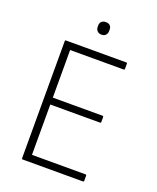

<svg xmlns="http://www.w3.org/2000/svg" viewBox="-150 -904 812 993"><g transform="rotate(20 256.5 -407.5)"><path d="M97 0Q92 0 92 -5V-650Q92 -655 97 -655H428Q434 -655 434 -650V-621Q434 -616 428 -616H134V-354H407Q413 -354 413 -348V-321Q413 -316 407 -316H134V-39H428Q434 -39 434 -34V-5Q434 0 428 0ZM259 -746Q244 -746 235.5 -755Q227 -764 227 -777V-785Q227 -799 235.5 -807Q244 -815 259 -815Q274 -815 282 -807Q290 -799 290 -785V-777Q290 -764 282 -755Q274 -746 259 -746Z"/></g></svg>

Font: Sofia Sans Semi Condensed ExtraLight
Style: Regular
Weight: 250
Version: Version 4.100